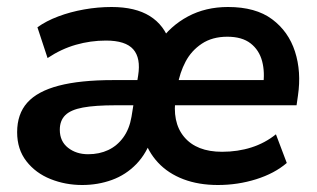

<svg xmlns="http://www.w3.org/2000/svg" viewBox="-20 -519 905 549"><path d="M215 10Q167 10 124.5 -7Q82 -24 55.5 -58Q29 -92 29 -141Q29 -193 58 -225.5Q87 -258 148 -274Q209 -290 304 -290H384L374 -218H311Q252 -218 217 -211.5Q182 -205 166.5 -189.5Q151 -174 151 -148Q151 -115 174.5 -96.5Q198 -78 232 -78Q264 -78 289.5 -90Q315 -102 332.5 -126Q350 -150 356 -185L375 -303Q383 -353 361 -378Q339 -403 283 -403Q239 -403 197 -391Q155 -379 116 -353L87 -441Q112 -459 146.5 -472Q181 -485 220.5 -492Q260 -499 299 -499Q367 -499 408.5 -473Q450 -447 466 -397H434Q467 -445 517.5 -472Q568 -499 632 -499Q711 -499 758 -464Q805 -429 823.5 -371.5Q842 -314 832 -246L828 -218H459L469 -290H750L732 -273Q738 -312 729.5 -344Q721 -376 696.5 -395Q672 -414 630 -414Q587 -414 557 -394Q527 -374 510.5 -342.5Q494 -311 488 -275L483 -244Q471 -170 506.5 -127.5Q542 -85 615 -85Q660 -85 699 -97.5Q738 -110 769 -135L800 -53Q765 -23 712.5 -6.5Q660 10 603 10Q548 10 504.5 -6.5Q461 -23 432 -54Q403 -85 390 -128H415Q400 -81 370 -50Q340 -19 300 -4.5Q260 10 215 10Z"/></svg>

Font: Nunito Sans 12pt ExtraLight
Style: Italic
Weight: 200
Italic angle: -9°
Designer: Vernon Adams
Foundry: Vernon Adams
Version: Version 3.101;gftools[0.9.27]